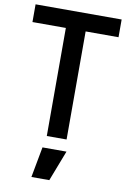

<svg xmlns="http://www.w3.org/2000/svg" viewBox="-106 -807 743 1120"><g transform="rotate(10 266.0 -247.0)"><path d="M209 0V-640.1H11.2V-745.1H521V-640.1H326.2V0ZM162.1 251 195.8 69.8H337.9L268.1 251Z"/></g></svg>

Font: Plus Jakarta Sans SemiBold
Style: Regular
Weight: 600
Designer: Gumpita Rahayu
Foundry: Tokotype
Version: Version 2.006